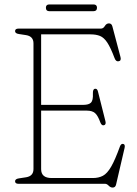

<svg xmlns="http://www.w3.org/2000/svg" viewBox="-20 -829 620 866"><path d="M48 -688.5Q48 -700 63.5 -700H435Q446 -700 453 -711.8Q460 -723.5 471.5 -723.5Q483.5 -723.5 487 -709.5L523.5 -571.5Q528 -554.5 514.5 -552.5Q502.5 -550.5 496.5 -567.5Q479 -614 464 -636.8Q449 -659.5 431.2 -666.8Q413.5 -674 388.5 -674H165.5V-356H355.5Q380.5 -356 390.5 -366.2Q400.5 -376.5 399 -407Q398.5 -426.5 407.5 -428.5Q418.5 -431 422 -415.5L455.5 -282.5Q459.5 -266.5 448.5 -264Q438.5 -261.5 432.5 -277Q421.5 -307.5 408.8 -318.8Q396 -330 372 -330H165.5V-66Q165.5 -26 213 -26H399Q425 -26 444.2 -36.2Q463.5 -46.5 481.2 -77Q499 -107.5 521 -168.5Q526 -181.5 535 -180Q545.5 -178.5 542 -162L503.5 3.5Q500.5 17 488 17Q478.5 17 470.2 8.5Q462 0 454 0H63.5Q48 0 48 -11.5Q48 -22 65.5 -24.5L98 -29.5Q131 -35 131 -66.5V-633.5Q131 -665 98 -670.5L65.5 -675.5Q48 -678 48 -688.5ZM187 -794Q187 -809 202.5 -809H401.5Q417.5 -809 417.5 -794Q417.5 -778.5 401.5 -778.5H202.5Q187 -778.5 187 -794Z"/></svg>

Font: Fraunces 72pt SuperSoft Thin
Style: Regular
Weight: 100
Version: Version 1.000;[b76b70a41]